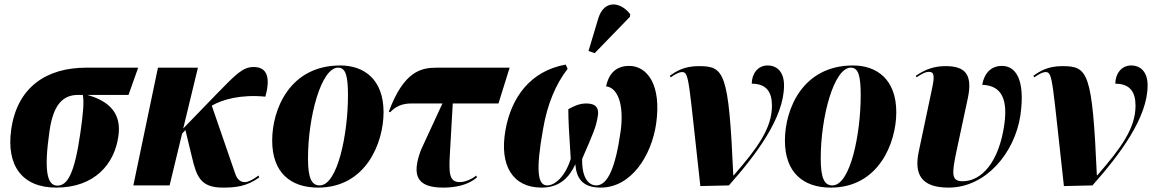

<svg xmlns="http://www.w3.org/2000/svg" viewBox="-20 -844 5244 874"><path d="M236 10C411 10 502 -98 519 -225C534 -327 478 -384 377 -412H565L609 -536H373C191 -536 58 -447 31 -254C8 -90 81 10 236 10ZM241 1C193 1 180 -71 205 -245C222 -369 267 -412 336 -412H357C363 -380 359 -331 346 -240C319 -50 286 1 241 1Z M587 0H752L809 -236L824 -252L854 -128C875 -39 894 10 994 10C1053 10 1102 5 1160 -36L1157 -45C1128 -24 1109 -15 1094 -15C1076 -15 1061 -26 1052 -50L944 -363C992 -391 1076 -415 1188 -404C1210 -483 1201 -539 1135 -539C1085 -539 1055 -507 965 -415L814 -259L881 -536H699Z M1428 10C1646 10 1726 -194 1726 -333C1726 -484 1636 -546 1529 -546C1300 -546 1219 -348 1219 -204C1219 -60 1301 10 1428 10ZM1435 0C1399 0 1382 -32 1382 -123C1382 -312 1442 -536 1519 -536C1554 -536 1564 -498 1564 -409C1564 -238 1518 0 1435 0Z M1998 10C2052 10 2110 -1 2151 -36L2148 -45C2132 -31 2099 -15 2073 -15C2024 -15 2023 -57 2028 -145L2041 -373H2249L2300 -536H1970C1897 -536 1819 -521 1750 -336L1756 -333C1782 -361 1813 -373 1852 -373H1994L1896 -161C1853 -45 1877 10 1998 10Z M2687 -602 2847 -767 2849 -779C2806 -836 2731 -847 2704 -762L2659 -612ZM2445 10C2526 10 2570 -34 2599 -96C2604 -35 2629 10 2714 10C2854 10 2946 -136 2967 -282C2992 -460 2925 -544 2844 -544C2781 -544 2750 -505 2739 -451C2792 -445 2822 -368 2805 -245C2782 -83 2747 0 2694 0C2667 0 2628 -23 2630 -121C2683 -242 2693 -266 2701 -314C2708 -350 2694 -373 2650 -373C2617 -373 2595 -362 2567 -347C2567 -301 2570 -240 2578 -121C2552 -37 2504 0 2471 0C2429 0 2417 -61 2452 -256C2471 -368 2509 -460 2564 -531L2555 -550C2394 -521 2307 -400 2281 -252C2252 -91 2314 10 2445 10Z M3168 3 3298 0C3424 -142 3549 -309 3549 -455C3549 -518 3516 -546 3474 -546C3428 -546 3402 -506 3402 -463C3470 -463 3494 -424 3494 -363C3494 -260 3428 -170 3320 -46H3318C3297 -517 3278 -543 3160 -543C3094 -543 3057 -519 3029 -499L3033 -492C3059 -510 3074 -516 3085 -516C3118 -516 3114 -478 3168 3Z M3762 10C3980 10 4060 -194 4060 -333C4060 -484 3970 -546 3863 -546C3634 -546 3553 -348 3553 -204C3553 -60 3635 10 3762 10ZM3769 0C3733 0 3716 -32 3716 -123C3716 -312 3776 -536 3853 -536C3888 -536 3898 -498 3898 -409C3898 -238 3852 0 3769 0Z M4298 10C4467 10 4599 -147 4625 -319C4649 -490 4599 -544 4541 -544C4492 -544 4461 -512 4451 -458C4521 -455 4571 -417 4552 -279C4528 -107 4449 -19 4362 -19C4311 -19 4312 -51 4333 -151L4386 -399C4408 -506 4373 -543 4285 -543C4235 -543 4194 -530 4149 -499L4152 -492C4179 -510 4194 -517 4208 -517C4232 -517 4236 -501 4222 -437L4162 -153C4141 -52 4172 10 4298 10Z M4823 3 4953 0C5079 -142 5204 -309 5204 -455C5204 -518 5171 -546 5129 -546C5083 -546 5057 -506 5057 -463C5125 -463 5149 -424 5149 -363C5149 -260 5083 -170 4975 -46H4973C4952 -517 4933 -543 4815 -543C4749 -543 4712 -519 4684 -499L4688 -492C4714 -510 4729 -516 4740 -516C4773 -516 4769 -478 4823 3Z"/></svg>

Font: Noto Serif Display Condensed Black
Style: Italic
Weight: 900
Width: 3
Italic angle: -12°
Designer: Monotype Design Team
Foundry: Monotype Imaging Inc.
Version: Version 2.009